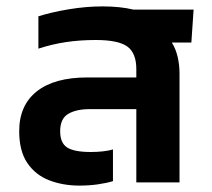

<svg xmlns="http://www.w3.org/2000/svg" viewBox="-20 -570 662 600"><path d="M228 10Q177 10 134 -6.5Q91 -23 65.5 -60.5Q40 -98 40 -160Q40 -241 95 -284.5Q150 -328 253 -328H406V-354Q406 -404 378 -424.5Q350 -445 279 -445Q230 -445 186.5 -438.5Q143 -432 100 -418V-519Q141 -532 195 -541Q249 -550 301 -550Q328 -550 352 -547.5Q376 -545 397 -540H585L578 -437H517Q529 -418 535 -393Q541 -368 541 -340V0H406V-229H261Q218 -229 193 -214Q168 -199 168 -160Q168 -123 190 -109Q212 -95 264 -95Q283 -95 301.5 -97Q320 -99 333 -103V-4Q314 2 286.5 6Q259 10 228 10Z"/></svg>

Font: Kanit Medium
Style: Regular
Weight: 500
Designer: Katatrad Team
Foundry: CadsonDemak
Version: Version 2.000; ttfautohint (v1.8.3)